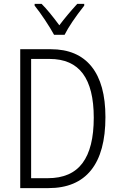

<svg xmlns="http://www.w3.org/2000/svg" viewBox="-20 -967 616 987"><path d="M229 0H84V-714H241Q379 -714 450.5 -625Q522 -536 522 -365Q522 -184 448 -92Q374 0 229 0ZM235 -664H140V-51H226Q346 -51 404 -128.5Q462 -206 462 -362Q462 -513 406 -588.5Q350 -664 235 -664ZM413 -938Q342 -848 312 -788H258Q240 -821 211.5 -864Q183 -907 158 -938V-947H194Q232 -909 285 -837Q325 -890 377 -947H413Z"/></svg>

Font: Noto Sans Display Light Narrow
Style: Regular
Weight: 300
Width: 4
Designer: Monotype Design team
Foundry: Monotype Imaging Inc.
Version: Version 1.000